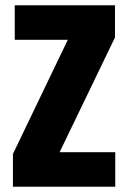

<svg xmlns="http://www.w3.org/2000/svg" viewBox="-20 -708 486 728"><path d="M29 0V-124L237 -557H36V-688H416V-566L206 -131H417V0Z"/></svg>

Font: Saira Condensed ExtraBold
Style: Regular
Weight: 800
Width: 3
Designer: Hector Gatti with collaboration of the Omnibus-Type team
Foundry: Omnibus-Type
Version: Version 1.101